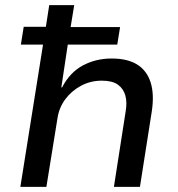

<svg xmlns="http://www.w3.org/2000/svg" viewBox="-20 -725 690 745"><path d="M59 0 147 -552H61L72 -621H158L171 -705H268L254 -620H446L435 -552H243L218 -386H221Q251 -444 301.5 -471Q352 -498 413 -498Q475 -498 512.5 -474.5Q550 -451 564.5 -405Q579 -359 569 -293L523 0H422L467 -289Q474 -327 466.5 -354Q459 -381 437.5 -396.5Q416 -412 375 -412Q331 -412 294 -392Q257 -372 233 -339.5Q209 -307 203 -266L160 0Z"/></svg>

Font: Nunito Sans 7pt Medium
Style: Italic
Weight: 500
Italic angle: -9°
Designer: Vernon Adams
Foundry: Vernon Adams
Version: Version 3.101;gftools[0.9.27]